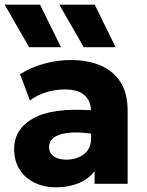

<svg xmlns="http://www.w3.org/2000/svg" viewBox="-28 -787 628 822"><path d="M211.5 15Q160.5 15 120 -4.8Q79.5 -24.5 56 -61.2Q32.5 -98 32.5 -149Q32.5 -234.5 114 -280.2Q195.5 -326 361.5 -315Q360.5 -354.5 334.2 -379.2Q308 -404 248.5 -404Q208.5 -404 169.8 -392Q131 -380 100 -357L58 -469.5Q107.5 -500.5 164 -515.2Q220.5 -530 275 -530Q347 -530 401.8 -507Q456.5 -484 487.5 -436Q518.5 -388 518.5 -313V0H377V-54Q352 -21 309 -3Q266 15 211.5 15ZM182 -158Q182 -131 202.2 -117.2Q222.5 -103.5 256.5 -103.5Q300.5 -103.5 331.2 -126.8Q362 -150 362 -194.5V-215Q278 -226.5 230 -211.2Q182 -196 182 -158ZM330.5 -585 226 -767H377.5L467 -585ZM96.5 -585 -8 -767H143.5L233 -585Z"/></svg>

Font: Geologica
Style: Bold
Weight: 700
Designer: Sindre Bremnes, Frode Helland
Foundry: Monokrom Skriftforlag AS
Version: Version 1.010; ttfautohint (v1.8.4.7-5d5b);gftools[0.9.28]